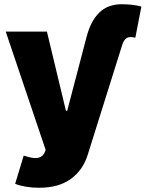

<svg xmlns="http://www.w3.org/2000/svg" viewBox="-20 -678 681 897"><path d="M50.8 180.7 90.8 48.8Q126 60.5 144.5 60.5Q177.2 60.5 188.5 34.2L193.4 22.5L6.8 -530.3H199.2L288.1 -160.2H293.9L384.8 -506.8Q404.3 -581.1 444.3 -619.6Q484.4 -658.2 547.9 -658.2Q599.1 -658.2 640.6 -647.5L612.3 -502Q599.1 -504.9 589.8 -504.9Q585 -504.9 577.1 -502.9Q568.4 -499 562.3 -491.5Q556.2 -483.9 551.8 -470.7L389.6 45.9Q367.7 116.2 311.3 157.7Q254.9 199.2 162.1 199.2Q129.9 199.2 101.1 194.3Q72.3 189.5 50.8 180.7Z"/></svg>

Font: Pretendard Std Black
Style: Regular
Weight: 900
Designer: Base glyphs from Inter by Rasmus Andersson; Hangeul glyphs from Noto Sans CJK(Source Han Sans) by Jang Soo-young and Kan
Foundry: Kil Hyung-jin
Version: Version 1.309